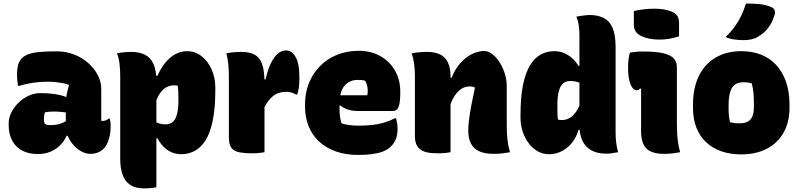

<svg xmlns="http://www.w3.org/2000/svg" viewBox="-20 -842 4420 1062"><path d="M540 -351Q540 -337 540 -322.5Q540 -308 540 -293Q540 -278 540 -263.5Q540 -249 540 -234Q540 -219 540 -204Q540 -189 540 -174Q541 -174 544 -173.5Q547 -173 549 -173Q557 -173 566 -176.5Q575 -180 581 -186H587Q589 -180 590.5 -169Q592 -158 592 -144Q592 -103 581.5 -70.5Q571 -38 556 -22Q539 -5 520 2Q501 9 480 9Q455 9 431 -4Q407 -17 387 -39Q367 -61 355.5 -89.5Q344 -118 344 -148Q344 -181 344 -212.5Q344 -244 344 -277Q344 -291 346.5 -306.5Q349 -322 353 -338.5Q357 -355 362 -372Q345 -379 326 -382.5Q307 -386 287 -388Q267 -390 245 -390Q217 -390 190.5 -387.5Q164 -385 138.5 -380Q113 -375 86 -367H80Q77 -382 75.5 -397.5Q74 -413 74 -430Q74 -458 79.5 -480.5Q85 -503 100 -519Q114 -533 135.5 -541.5Q157 -550 194 -554Q231 -558 293 -558Q346 -558 390.5 -540.5Q435 -523 468.5 -493Q502 -463 521 -426.5Q540 -390 540 -351ZM223 -180Q223 -162 230 -156Q237 -150 259 -150Q280 -150 298 -153.5Q316 -157 333.5 -166Q351 -175 370 -189L377 -91H348Q337 -64 315 -41Q293 -18 261.5 -4Q230 10 189 10Q138 10 102 -9.5Q66 -29 47 -65Q28 -101 28 -151V-160Q28 -190 42.5 -219.5Q57 -249 82 -273.5Q107 -298 138.5 -312.5Q170 -327 203 -327Q246 -327 280.5 -322Q315 -317 341 -307.5Q367 -298 383 -285Q392 -279 397.5 -268Q403 -257 405.5 -241.5Q408 -226 408 -205Q386 -213 363 -217Q340 -221 318 -223Q296 -225 277 -225Q263 -225 251 -224Q239 -223 228 -220Q225 -210 224 -201Q223 -192 223 -182Z M627 -547Q640 -550 652.5 -551.5Q665 -553 677.5 -554Q690 -555 703 -555Q750 -555 781.5 -539.5Q813 -524 829 -488Q845 -452 845 -392Q845 -318 845 -244.5Q845 -171 845 -98Q845 -25 845 48Q845 121 845 194Q833 196 822 197.5Q811 199 799.5 199.5Q788 200 775 200Q729 200 700 180.5Q671 161 658 124.5Q645 88 645 38Q645 -19 645 -73Q645 -127 645 -182Q645 -237 645 -295.5Q645 -354 645 -420Q645 -457 641 -490Q637 -523 627 -547ZM1015 -559Q1059 -559 1094.5 -531.5Q1130 -504 1150.5 -458Q1171 -412 1171 -357V-345Q1171 -243 1156.5 -174Q1142 -105 1116.5 -65Q1091 -25 1056.5 -7Q1022 11 983 11Q953 11 927.5 -0.5Q902 -12 883 -32Q864 -52 851 -77H835V-171Q846 -164 861 -159Q876 -154 895 -154Q917 -154 933 -165.5Q949 -177 958 -206.5Q967 -236 967 -289V-297Q967 -321 966 -337.5Q965 -354 963 -368Q958 -369 952.5 -369.5Q947 -370 942 -370Q921 -370 901.5 -360Q882 -350 865.5 -327Q849 -304 837 -265V-423H851Q870 -466 895 -496Q920 -526 950 -542.5Q980 -559 1015 -559Z M1412 -403H1449Q1461 -457 1478.5 -492.5Q1496 -528 1517 -545.5Q1538 -563 1561 -563Q1578 -563 1591 -554.5Q1604 -546 1613 -530Q1625 -511 1630.5 -482.5Q1636 -454 1636 -415Q1636 -400 1635.5 -387Q1635 -374 1633.5 -362Q1632 -350 1629.5 -339.5Q1627 -329 1624 -319H1618Q1603 -327 1591.5 -330.5Q1580 -334 1563 -334Q1534 -334 1512 -324Q1490 -314 1471.5 -292.5Q1453 -271 1436 -236ZM1443 0Q1431 2 1419.5 3.5Q1408 5 1396 5.5Q1384 6 1372 6Q1334 6 1309.5 1.5Q1285 -3 1271.5 -13Q1258 -23 1252 -40Q1246 -57 1246 -81Q1246 -115 1246 -150Q1246 -185 1246 -219.5Q1246 -254 1246 -287Q1246 -320 1246 -354Q1246 -388 1246 -420Q1246 -457 1242.5 -489.5Q1239 -522 1232 -547Q1245 -550 1258 -551.5Q1271 -553 1285.5 -554Q1300 -555 1315 -555Q1359 -555 1387.5 -540Q1416 -525 1429.5 -488Q1443 -451 1443 -386Q1443 -347 1443 -307.5Q1443 -268 1443 -229Q1443 -190 1443 -151Q1443 -112 1443 -74Q1443 -36 1443 0Z M1965 -561Q2031 -561 2082.5 -532.5Q2134 -504 2164 -453Q2194 -402 2194 -334V-331Q2194 -284 2188 -262Q2182 -240 2173 -234Q2164 -228 2154 -228H1962Q1926 -228 1901.5 -237Q1877 -246 1862 -259L1842 -251L1844 -315H2011Q2013 -320 2013.5 -326Q2014 -332 2014 -339Q2014 -354 2010.5 -369Q2007 -384 2000 -395Q1991 -398 1981.5 -399Q1972 -400 1959 -400Q1912 -400 1885 -367Q1858 -334 1858 -269V-240Q1858 -218 1860.5 -198Q1863 -178 1869 -160Q1890 -153 1912.5 -150Q1935 -147 1963 -147Q2004 -147 2037 -150.5Q2070 -154 2101.5 -163Q2133 -172 2165 -188H2171Q2175 -172 2177 -158Q2179 -144 2179 -129Q2179 -94 2168 -69Q2157 -44 2136 -26Q2120 -12 2095.5 -3Q2071 6 2038 10.5Q2005 15 1961 15Q1892 15 1837.5 -4.5Q1783 -24 1745 -59Q1707 -94 1687 -144Q1667 -194 1667 -255V-263Q1667 -327 1688.5 -381.5Q1710 -436 1750 -476.5Q1790 -517 1844.5 -539Q1899 -561 1965 -561Z M2801 0Q2778 4 2757.5 6.5Q2737 9 2711 9Q2664 9 2632.5 -4.5Q2601 -18 2585.5 -47Q2570 -76 2570 -122Q2570 -145 2574.5 -181Q2579 -217 2587.5 -262Q2596 -307 2607 -357Q2602 -361 2594 -362.5Q2586 -364 2577 -364Q2561 -364 2545 -357.5Q2529 -351 2513.5 -335.5Q2498 -320 2484.5 -294Q2471 -268 2461 -229L2452 -412H2478Q2495 -456 2523 -489Q2551 -522 2586.5 -541Q2622 -560 2658 -560Q2681 -560 2703.5 -542.5Q2726 -525 2744 -496.5Q2762 -468 2772.5 -434Q2783 -400 2783 -365Q2783 -329 2783 -292.5Q2783 -256 2783 -219.5Q2783 -183 2783 -146Q2783 -103 2787 -68Q2791 -33 2801 0ZM2472 0Q2460 2 2448.5 3.5Q2437 5 2425 5.5Q2413 6 2401 6Q2365 6 2341 0.5Q2317 -5 2302.5 -17Q2288 -29 2281.5 -47Q2275 -65 2275 -91Q2275 -132 2275 -172.5Q2275 -213 2275 -254Q2275 -295 2275 -336.5Q2275 -378 2275 -420Q2275 -457 2270.5 -489.5Q2266 -522 2257 -547Q2271 -550 2285 -551.5Q2299 -553 2313 -554Q2327 -555 2340 -555Q2384 -555 2413 -541.5Q2442 -528 2457 -497.5Q2472 -467 2472 -419Q2472 -348 2472 -277Q2472 -206 2472 -136.5Q2472 -67 2472 0Z M3045 -559Q3076 -559 3101 -548Q3126 -537 3146 -519Q3166 -501 3179 -478H3199V-375Q3187 -385 3171 -389.5Q3155 -394 3135 -394Q3113 -394 3097 -382.5Q3081 -371 3072 -341.5Q3063 -312 3063 -259V-251Q3063 -228 3063.5 -211.5Q3064 -195 3066 -181Q3072 -179 3077 -178.5Q3082 -178 3088 -178Q3110 -178 3129.5 -188.5Q3149 -199 3166.5 -224Q3184 -249 3197 -291V-124H3180Q3170 -87 3147 -56.5Q3124 -26 3090.5 -7.5Q3057 11 3017 11Q2983 11 2954.5 -5Q2926 -21 2904.5 -49.5Q2883 -78 2871 -114.5Q2859 -151 2859 -191V-204Q2859 -305 2873 -373Q2887 -441 2912.5 -482Q2938 -523 2972 -541Q3006 -559 3045 -559ZM3241 -759Q3286 -759 3318.5 -743Q3351 -727 3368 -688.5Q3385 -650 3385 -582Q3385 -541 3385 -487.5Q3385 -434 3385 -372.5Q3385 -311 3385 -245Q3385 -179 3385 -111Q3385 -81 3388 -55Q3391 -29 3399 0Q3391 1 3382.5 2.5Q3374 4 3366 5.5Q3358 7 3350 7.5Q3342 8 3333 8Q3283 8 3250 -11Q3217 -30 3201 -65Q3185 -100 3185 -147Q3185 -214 3185 -279Q3185 -344 3185 -407.5Q3185 -471 3185 -531.5Q3185 -592 3185 -648Q3185 -675 3181.5 -700.5Q3178 -726 3168 -750Q3176 -752 3185 -753Q3194 -754 3203.5 -755.5Q3213 -757 3222.5 -758Q3232 -759 3241 -759Z M3526 -117Q3526 -138 3526 -160.5Q3526 -183 3526 -207.5Q3526 -232 3526 -256.5Q3526 -281 3526 -305.5Q3526 -330 3526 -352H3520Q3518 -350 3516 -348Q3514 -346 3511.5 -345Q3509 -344 3506.5 -343.5Q3504 -343 3500 -343Q3481 -343 3467.5 -376Q3454 -409 3454 -465Q3454 -493 3456.5 -513Q3459 -533 3464 -551Q3471 -552 3479 -553Q3487 -554 3495 -555Q3503 -556 3511 -556.5Q3519 -557 3527 -557Q3535 -557 3541 -557Q3613 -557 3653 -546.5Q3693 -536 3708.5 -517Q3724 -498 3724 -472Q3724 -436 3724 -397.5Q3724 -359 3724 -319Q3724 -279 3724 -239.5Q3724 -200 3724 -163Q3724 -131 3725.5 -103.5Q3727 -76 3731 -50.5Q3735 -25 3742 0Q3719 4 3699.5 6.5Q3680 9 3654 9Q3584 9 3555 -21Q3526 -51 3526 -117ZM3486 -781Q3499 -784 3513 -786.5Q3527 -789 3541.5 -790.5Q3556 -792 3570.5 -793Q3585 -794 3598 -794Q3657 -794 3696.5 -777.5Q3736 -761 3736 -717V-641Q3723 -637 3709.5 -633.5Q3696 -630 3682 -627.5Q3668 -625 3654 -624Q3640 -623 3628 -623Q3568 -623 3527 -642.5Q3486 -662 3486 -705Z M4081 -559Q4139 -559 4187.5 -540.5Q4236 -522 4271.5 -484.5Q4307 -447 4327 -391.5Q4347 -336 4347 -261V-247Q4347 -167 4314.5 -109Q4282 -51 4222 -19.5Q4162 12 4079 12Q4021 12 3972 -4.5Q3923 -21 3887.5 -53.5Q3852 -86 3832.5 -134.5Q3813 -183 3813 -248V-262Q3813 -354 3845 -420.5Q3877 -487 3937.5 -523Q3998 -559 4081 -559ZM4091 -387Q4063 -387 4045 -374Q4027 -361 4018.5 -332.5Q4010 -304 4010 -257V-246Q4010 -221 4012 -201Q4014 -181 4018 -166Q4029 -163 4040.5 -161.5Q4052 -160 4070 -160Q4098 -160 4115.5 -169Q4133 -178 4141.5 -198.5Q4150 -219 4150 -252V-263Q4150 -301 4147.5 -328.5Q4145 -356 4138 -381Q4128 -384 4117.5 -385.5Q4107 -387 4091 -387ZM4106 -822Q4141 -823 4178.5 -819.5Q4216 -816 4245 -803Q4261 -797 4265 -784Q4269 -771 4264 -758Q4255 -729 4242 -707Q4229 -685 4211.5 -668Q4194 -651 4171 -638Q4157 -629 4137 -624.5Q4117 -620 4092 -620Q4070 -620 4042.5 -623.5Q4015 -627 3994 -637Q4025 -668 4045 -696Q4065 -724 4079.5 -754Q4094 -784 4106 -822Z"/></svg>

Font: Recursive Casual Black
Style: Regular
Weight: 900
Version: Version 1.047